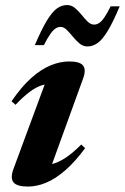

<svg xmlns="http://www.w3.org/2000/svg" viewBox="-20 -708 482 742"><path d="M32 -55 164.5 -413.5 190.5 -384Q165 -385.5 142.2 -378.5Q119.5 -371.5 95 -353.2Q70.5 -335 40 -303L24.5 -316.5Q63 -373 101 -406.8Q139 -440.5 175.8 -455.5Q212.5 -470.5 247.5 -470.5Q288.5 -470.5 301 -454.8Q313.5 -439 301.5 -405.5L168.5 -39L137 -70Q160.5 -68.5 184 -74.8Q207.5 -81 234.5 -99Q261.5 -117 294 -149.5L309 -135.5Q270 -82.5 232.2 -49.8Q194.5 -17 158.5 -2Q122.5 13 88 13Q45.5 13 32.2 -3.2Q19 -19.5 32 -55ZM442.5 -683.5Q416.5 -621.5 396 -588Q375.5 -554.5 357 -541.5Q338.5 -528.5 318 -528.5Q301 -528.5 287.5 -539.8Q274 -551 261.8 -566Q249.5 -581 238 -592.5Q226.5 -604 214 -604Q204 -604 194.8 -598Q185.5 -592 174.8 -577Q164 -562 149.5 -533.5H114.5Q141 -595.5 161.5 -629Q182 -662.5 200.2 -675.5Q218.5 -688.5 239.5 -688.5Q256 -688.5 269.8 -677Q283.5 -665.5 295.5 -650.5Q307.5 -635.5 319 -624.2Q330.5 -613 343.5 -613Q353.5 -613 362.8 -618.8Q372 -624.5 382.8 -639.8Q393.5 -655 407.5 -683.5Z"/></svg>

Font: Newsreader 36pt
Style: Bold Italic
Weight: 700
Italic angle: -17°
Designer: Hugues Gentile
Foundry: Production Type
Version: Version 1.003